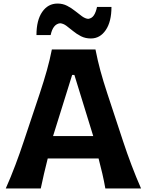

<svg xmlns="http://www.w3.org/2000/svg" viewBox="-20 -1070 837 1090"><path d="M12.7 0Q41 -63.5 67.4 -133.5Q93.8 -203.6 114.7 -267.1L205.1 -537.6Q229.5 -611.3 246.1 -670.4Q262.7 -729.5 274.4 -789.1H522Q534.2 -727.1 550 -668.5Q565.9 -609.9 589.8 -537.6L679.2 -266.6Q700.7 -201.2 726.8 -132.3Q752.9 -63.5 780.8 0H578.1Q570.8 -41.5 560.8 -85Q550.8 -128.4 539.6 -170.4H251Q240.2 -127.4 230 -84.2Q219.7 -41 211.4 0ZM509.3 -297.4 402.3 -644.5H389.6L281.2 -297.4ZM496.1 -851.6Q464.4 -851.6 439.7 -864.3Q415 -877 395 -893.6Q375 -910.2 357.2 -923.3Q339.4 -936.5 321.3 -938Q280.8 -933.6 267.6 -871.1H187Q187 -955.1 219.7 -1002.4Q252.4 -1049.8 306.6 -1049.8Q336.4 -1049.8 361.1 -1037.1Q385.7 -1024.4 406.5 -1007.6Q427.2 -990.7 445.6 -977.5Q463.9 -964.4 480.5 -962.9Q501 -965.3 512.7 -982.7Q524.4 -1000 530.8 -1030.8H612.8Q612.8 -946.8 580.3 -899.2Q547.9 -851.6 496.1 -851.6Z"/></svg>

Font: Pinar-FD Bold
Style: Regular
Weight: 700
Designer: Amin Abedi
Version: Version 3.000